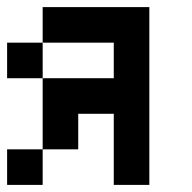

<svg xmlns="http://www.w3.org/2000/svg" viewBox="-20 -620 540 540"><path d="M0 -100V-200H100V-100ZM0 -400V-500H100V-400ZM100 -200V-400H300V-500H100V-600H400V-100H300V-300H200V-200Z"/></svg>

Font: GalmuriMono9 Regular
Style: Regular
Weight: 400
Designer: Lee Minseo (quiple)
Version: Version 2.399;hotconv 1.1.1;makeotfexe 2.6.0 DEVELOPMENT